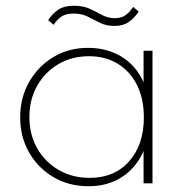

<svg xmlns="http://www.w3.org/2000/svg" viewBox="-20 -636 629 666"><path d="M287 10Q219 10 165.5 -21.5Q112 -53 81 -107Q50 -161 50 -229Q50 -297 81 -351.5Q112 -406 165 -438Q218 -470 285 -470Q338 -470 380.5 -450.5Q423 -431 451.5 -395Q480 -359 491 -309V-152Q479 -102 450.5 -65.5Q422 -29 380.5 -9.5Q339 10 287 10ZM291 -19Q377 -19 428 -76.5Q479 -134 479 -229Q479 -293 455.5 -340.5Q432 -388 389 -414.5Q346 -441 289 -441Q229 -441 182.5 -413.5Q136 -386 109 -338.5Q82 -291 82 -230Q82 -169 109 -121.5Q136 -74 183.5 -46.5Q231 -19 291 -19ZM478 0V-123L487 -237L478 -348V-460H509V0ZM378 -546Q348 -546 326.5 -557Q305 -568 284 -578.5Q263 -589 236 -589Q208 -589 193 -578.5Q178 -568 166 -550L147 -566Q161 -588 181.5 -602Q202 -616 236 -616Q269 -616 291.5 -605.5Q314 -595 334 -584Q354 -573 378 -573Q401 -573 415.5 -583.5Q430 -594 442 -612L461 -596Q447 -574 427 -560Q407 -546 378 -546Z"/></svg>

Font: Outfit Thin
Style: Regular
Weight: 100
Designer: Rodrigo Fuenzalida
Foundry: fragTYPE
Version: Version 1.100;gftools[0.9.27]